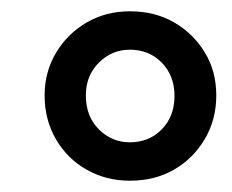

<svg xmlns="http://www.w3.org/2000/svg" viewBox="-20 -737 411 340"><path d="M210 -417Q168 -417 133.5 -436.5Q99 -456 79 -490.5Q59 -525 59 -568Q59 -610 79.5 -644Q100 -678 134 -697.5Q168 -717 210 -717Q254 -717 288 -697.5Q322 -678 342.5 -644.5Q363 -611 363 -568Q363 -525 342.5 -490.5Q322 -456 288 -436.5Q254 -417 210 -417ZM210 -485Q244 -485 266.5 -508Q289 -531 289 -567Q289 -603 266.5 -626Q244 -649 210 -649Q178 -649 155 -626Q132 -603 132 -568Q132 -531 155 -508Q178 -485 210 -485Z"/></svg>

Font: Muli
Style: Bold Italic
Weight: 700
Italic angle: -4.541°
Designer: Vernon Adams
Foundry: Vernon Adams
Version: Version 2.100; ttfautohint (v1.8.1.43-b0c9)